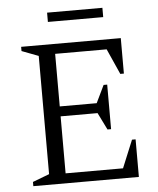

<svg xmlns="http://www.w3.org/2000/svg" viewBox="-56 -858 747 906"><g transform="rotate(-5 317.5 -405.0)"><path d="M65 0V-20L144 -50V-610L65 -640V-660H537V-492H520L466 -613H222V-364H397L437 -447H454V-236H437L397 -317H222V-47H494L548 -178H565V0ZM201 -766V-810H463V-766Z"/></g></svg>

Font: Spectral Light
Style: Regular
Weight: 300
Designer: Jean-Baptiste Levee
Foundry: Production Type
Version: Version 2.001